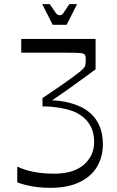

<svg xmlns="http://www.w3.org/2000/svg" viewBox="-20 -887 562 922"><path d="M63 -11V-87Q96 -71 140 -62Q184 -53 240 -53Q333 -53 382.5 -96Q432 -139 432 -205Q432 -248 416.5 -278Q401 -308 376.5 -327Q352 -346 323.5 -355.5Q295 -365 269 -369Q243 -373 223.5 -374.5Q204 -376 184 -376V-416Q205 -430 228 -445.5Q251 -461 274.5 -477.5Q298 -494 321 -510.5Q344 -527 364 -543Q385 -560 388.5 -570Q392 -580 392 -601Q392 -617 387.5 -624Q383 -631 362.5 -632.5Q342 -634 293 -634Q258 -634 228 -634Q198 -634 164.5 -634Q131 -634 82 -634V-700H439V-554Q397 -523 364.5 -499.5Q332 -476 300.5 -453.5Q269 -431 230 -405Q257 -405 289 -399Q321 -393 354 -380Q387 -367 414 -343.5Q441 -320 457.5 -283Q474 -246 474 -193Q474 -134 446 -86.5Q418 -39 361.5 -12Q305 15 222 15Q192 15 164 12Q136 9 110.5 3Q85 -3 63 -11ZM233 -768 183 -867H219Q237 -840 245 -829Q253 -818 257 -816Q261 -814 266 -814Q273 -814 276.5 -816Q280 -818 287.5 -829Q295 -840 313 -867H350L300 -768Z"/></svg>

Font: Ojuju
Style: Regular
Weight: 400
Designer: Chisaokwu Joboson, Mirko Velimirovic
Foundry: Udi Foundry
Version: Version 1.000